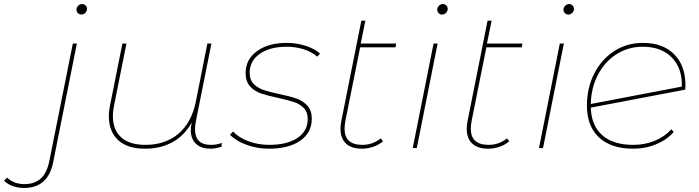

<svg xmlns="http://www.w3.org/2000/svg" viewBox="-189 -732 3457 949"><path d="M-169 161 -154 146Q-120 178 -68 178Q-18 178 12.5 150.5Q43 123 55 63L171 -517H191L74 69Q49 197 -70 197Q-100 197 -126.5 187.5Q-153 178 -169 161ZM189 -684Q189 -695 197.5 -703.5Q206 -712 217 -712Q227 -712 234 -705Q241 -698 241 -688Q241 -677 232.5 -668.5Q224 -660 213 -660Q203 -660 196 -667Q189 -674 189 -684Z M907 -26 906 -7Q896 -3 880.5 0Q865 3 852 3Q805 3 779.5 -21.5Q754 -46 754 -89Q754 -104 759 -127Q722 -61 663 -29Q604 3 528 3Q440 3 394.5 -40Q349 -83 349 -157Q349 -184 355 -212L416 -517H436L375 -212Q369 -184 369 -158Q369 -90 410 -53Q451 -16 530 -16Q628 -16 693 -71Q758 -126 779 -230L836 -517H856L779 -132Q775 -113 775 -93Q775 -16 853 -16Q885 -16 907 -26Z M948 -66 963 -82Q992 -51 1040 -33.5Q1088 -16 1141 -16Q1230 -16 1281 -50Q1332 -84 1332 -144Q1332 -178 1312.5 -198Q1293 -218 1264.5 -227.5Q1236 -237 1186 -248Q1134 -259 1101.5 -270Q1069 -281 1047 -305Q1025 -329 1025 -371Q1025 -438 1081 -479Q1137 -520 1229 -520Q1277 -520 1322 -505.5Q1367 -491 1393 -467L1379 -452Q1352 -476 1312 -488.5Q1272 -501 1228 -501Q1145 -501 1095 -466Q1045 -431 1045 -372Q1045 -337 1065 -317Q1085 -297 1114.5 -287Q1144 -277 1192 -267Q1245 -256 1276.5 -245Q1308 -234 1330 -210Q1352 -186 1352 -145Q1352 -76 1295 -36.5Q1238 3 1140 3Q1082 3 1029 -16.5Q976 -36 948 -66Z M1519 -139Q1514 -112 1514 -96Q1514 -16 1602 -16Q1653 -16 1693 -48L1704 -34Q1684 -16 1656 -6.5Q1628 3 1600 3Q1548 3 1521 -22.5Q1494 -48 1494 -95Q1494 -115 1498 -134L1597 -630H1617L1594 -517H1769L1766 -498H1591Z M1954 -517H1974L1871 0H1851ZM1972 -684Q1972 -695 1980.5 -703.5Q1989 -712 2000 -712Q2010 -712 2017 -705Q2024 -698 2024 -688Q2024 -677 2015.5 -668.5Q2007 -660 1996 -660Q1986 -660 1979 -667Q1972 -674 1972 -684Z M2143 -139Q2138 -112 2138 -96Q2138 -16 2226 -16Q2277 -16 2317 -48L2328 -34Q2308 -16 2280 -6.5Q2252 3 2224 3Q2172 3 2145 -22.5Q2118 -48 2118 -95Q2118 -115 2122 -134L2221 -630H2241L2218 -517H2393L2390 -498H2215Z M2578 -517H2598L2495 0H2475ZM2596 -684Q2596 -695 2604.5 -703.5Q2613 -712 2624 -712Q2634 -712 2641 -705Q2648 -698 2648 -688Q2648 -677 2639.5 -668.5Q2631 -660 2620 -660Q2610 -660 2603 -667Q2596 -674 2596 -684Z M3199 -310 3198 -289 2731 -200Q2734 -111 2788 -63.5Q2842 -16 2941 -16Q2999 -16 3048 -36.5Q3097 -57 3129 -93L3141 -80Q3109 -42 3055.5 -19.5Q3002 3 2940 3Q2832 3 2772 -52.5Q2712 -108 2712 -210Q2712 -297 2748 -368Q2784 -439 2847 -479.5Q2910 -520 2988 -520Q3087 -520 3143 -464Q3199 -408 3199 -310ZM2731 -218 3181 -304Q3184 -394 3132 -447.5Q3080 -501 2988 -501Q2917 -501 2859 -464.5Q2801 -428 2767 -363.5Q2733 -299 2731 -218Z"/></svg>

Font: Montserrat Alternates Thin
Style: Italic
Weight: 250
Italic angle: -11.3°
Designer: Julieta Ulanovsky
Foundry: Julieta Ulanovsky
Version: Version 7.200